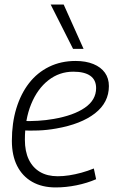

<svg xmlns="http://www.w3.org/2000/svg" viewBox="-20 -811 502 841"><path d="M81 -281Q112 -280 146.5 -282Q181 -284 215 -290Q302 -305 351.5 -339Q401 -373 401 -425Q401 -461 375.5 -479Q350 -497 301 -497Q240 -497 192 -459.5Q144 -422 116.5 -355Q89 -288 89 -199Q89 -148 106 -112.5Q123 -77 155 -58Q187 -39 233 -39Q257 -39 283 -43Q309 -47 336.5 -54.5Q364 -62 391 -73L401 -26Q362 -9 315.5 0.5Q269 10 224 10Q164 10 121 -14.5Q78 -39 55 -84.5Q32 -130 32 -194Q32 -272 51.5 -336Q71 -400 107 -446.5Q143 -493 195 -518.5Q247 -544 311 -544Q356 -544 389 -530.5Q422 -517 439.5 -492.5Q457 -468 457 -434Q457 -362 396 -314.5Q335 -267 226 -248Q187 -241 148 -239.5Q109 -238 76 -240ZM300 -597 202 -791H259L346 -597Z"/></svg>

Font: Georama Light
Style: Italic
Weight: 300
Italic angle: -9°
Designer: Jean-Baptiste Levee
Foundry: Production Type
Version: Version 1.001